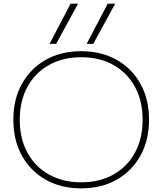

<svg xmlns="http://www.w3.org/2000/svg" viewBox="-20 -1020 888 1050"><path d="M490 -780H454L569 -1000H610ZM287 -780H251L366 -1000H407ZM424 10Q313 10 229.5 -37.5Q146 -85 99.5 -169.5Q53 -254 53 -365Q53 -477 99.5 -561Q146 -645 229.5 -692.5Q313 -740 424 -740Q535 -740 618.5 -692.5Q702 -645 748.5 -561Q795 -477 795 -365Q795 -254 748.5 -169.5Q702 -85 618.5 -37.5Q535 10 424 10ZM424 -23Q525 -23 600.5 -65.5Q676 -108 718 -185Q760 -262 760 -365Q760 -468 718 -545Q676 -622 600.5 -664.5Q525 -707 424 -707Q324 -707 248 -664.5Q172 -622 130 -545Q88 -468 88 -365Q88 -262 130 -185Q172 -108 248 -65.5Q324 -23 424 -23Z"/></svg>

Font: M PLUS 1 ExtraLight
Style: Regular
Weight: 250
Version: Version 1.001